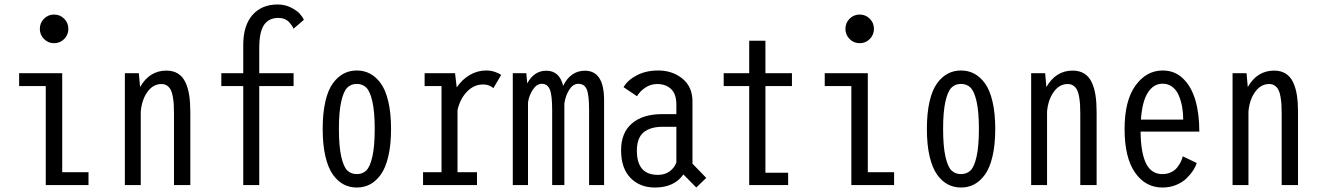

<svg xmlns="http://www.w3.org/2000/svg" viewBox="-20 -827 5890 858"><path d="M221.5 -634Q195 -634 176.5 -652.8Q158 -671.5 158 -698Q158 -724.5 176.5 -743.2Q195 -762 221.5 -762Q248.5 -762 267 -743.2Q285.5 -724.5 285.5 -698Q285.5 -671.5 267 -652.8Q248.5 -634 221.5 -634ZM258 -57.5H375.5V0H184.5V-442.5H65.5V-500H258Z M538 0V-500H600.5L606 -438Q648 -511.5 723.5 -511.5Q754 -511.5 775.2 -498.2Q796.5 -485 808.5 -459.5Q820.5 -434 825.5 -401.5Q830.5 -369 830.5 -326V0H757.5V-318.5Q757.5 -342.5 756.5 -359.5Q755.5 -376.5 752.2 -395.2Q749 -414 743.2 -425.2Q737.5 -436.5 727 -444Q716.5 -451.5 701.5 -451.5Q664 -451.5 638.8 -416.2Q613.5 -381 609 -328V0Z M969 -500H1067V-626Q1067 -713 1108.2 -760Q1149.5 -807 1221 -807Q1253.5 -807 1280.5 -793.2Q1307.5 -779.5 1320 -765.2Q1332.5 -751 1338 -738.5L1291.5 -698.5Q1289 -705.5 1284.5 -712.2Q1280 -719 1272.2 -727.8Q1264.5 -736.5 1252 -741.8Q1239.5 -747 1224.5 -747Q1181.5 -747 1160 -715.8Q1138.5 -684.5 1138.5 -611.5V-500H1292V-442.5H1138.5V0H1067V-442.5H969Z M1422 -251Q1422 -321.5 1434 -373.5Q1446 -425.5 1467.8 -455Q1489.5 -484.5 1516 -498.2Q1542.5 -512 1574.5 -512Q1606.5 -512 1633 -498.2Q1659.5 -484.5 1681.2 -455Q1703 -425.5 1715.2 -373.5Q1727.5 -321.5 1727.5 -251Q1727.5 -180 1715.2 -128Q1703 -76 1681.2 -46.2Q1659.5 -16.5 1633 -2.8Q1606.5 11 1574.5 11Q1542.5 11 1516 -2.8Q1489.5 -16.5 1468 -46.2Q1446.5 -76 1434.2 -128Q1422 -180 1422 -251ZM1654.5 -251Q1654.5 -327.5 1644.2 -373Q1634 -418.5 1617.2 -435.2Q1600.5 -452 1574.5 -452Q1548.5 -452 1531.8 -435.2Q1515 -418.5 1504.8 -373Q1494.5 -327.5 1494.5 -251Q1494.5 -173.5 1504.8 -127.8Q1515 -82 1531.8 -65.5Q1548.5 -49 1574.5 -49Q1600.5 -49 1617.2 -65.5Q1634 -82 1644.2 -127.8Q1654.5 -173.5 1654.5 -251Z M2024.5 -57.5H2111.5V0H1870.5V-57.5H1953V-442.5H1877.5V-500H2013.5L2021 -436.5Q2045 -472 2079.2 -492Q2113.5 -512 2153 -512Q2174.5 -512 2193.2 -505.2Q2212 -498.5 2219.5 -492L2184.5 -432.5Q2180 -438.5 2167.5 -444Q2155 -449.5 2138.5 -449.5Q2098 -449.5 2067 -417.5Q2036 -385.5 2024.5 -335Z M2271.5 0V-500H2332L2336 -454.5Q2367 -511 2421 -511Q2480.5 -511 2496.5 -443.5Q2530 -511 2594 -511Q2679.5 -511 2679.5 -379.5V0H2612.5V-335Q2612.5 -403 2602 -427.8Q2591.5 -452.5 2564 -452.5Q2540.5 -452.5 2523.8 -426Q2507 -399.5 2502 -364V0H2447.5V-335Q2447.5 -402 2437 -427.2Q2426.5 -452.5 2401.5 -452.5Q2378.5 -452.5 2361.2 -426.5Q2344 -400.5 2339.5 -369V0Z M3091.5 11 3034 -47.5Q2993 11 2906.5 11Q2839.5 11 2797.5 -32Q2755.5 -75 2755.5 -155.5Q2755.5 -234 2804 -275.5Q2852.5 -317 2938.5 -317H3002.5V-360Q3002.5 -406.5 2979 -429Q2955.5 -451.5 2916.5 -451.5Q2887.5 -451.5 2863.5 -435.2Q2839.5 -419 2826.5 -397L2766.5 -437.5Q2784.5 -469 2825.8 -490.5Q2867 -512 2921.5 -512Q2985 -512 3029.8 -475.5Q3074.5 -439 3074.5 -373.5V-95.5L3136 -32ZM2920 -45.5Q2950.5 -45.5 2971.8 -60.8Q2993 -76 3002.5 -100.5V-260.5H2942.5Q2885.5 -260.5 2855.8 -235.2Q2826 -210 2826 -153.5Q2826 -45.5 2920 -45.5Z M3400.5 -55H3502V0H3328V-442.5H3214V-500H3328V-645H3400.5V-500H3519V-442.5H3400.5Z M3821.5 -634Q3795 -634 3776.5 -652.8Q3758 -671.5 3758 -698Q3758 -724.5 3776.5 -743.2Q3795 -762 3821.5 -762Q3848.5 -762 3867 -743.2Q3885.5 -724.5 3885.5 -698Q3885.5 -671.5 3867 -652.8Q3848.5 -634 3821.5 -634ZM3858 -57.5H3975.5V0H3784.5V-442.5H3665.5V-500H3858Z M4122 -251Q4122 -321.5 4134 -373.5Q4146 -425.5 4167.8 -455Q4189.5 -484.5 4216 -498.2Q4242.5 -512 4274.5 -512Q4306.5 -512 4333 -498.2Q4359.5 -484.5 4381.2 -455Q4403 -425.5 4415.2 -373.5Q4427.5 -321.5 4427.5 -251Q4427.5 -180 4415.2 -128Q4403 -76 4381.2 -46.2Q4359.5 -16.5 4333 -2.8Q4306.5 11 4274.5 11Q4242.5 11 4216 -2.8Q4189.5 -16.5 4168 -46.2Q4146.5 -76 4134.2 -128Q4122 -180 4122 -251ZM4354.5 -251Q4354.5 -327.5 4344.2 -373Q4334 -418.5 4317.2 -435.2Q4300.5 -452 4274.5 -452Q4248.5 -452 4231.8 -435.2Q4215 -418.5 4204.8 -373Q4194.5 -327.5 4194.5 -251Q4194.5 -173.5 4204.8 -127.8Q4215 -82 4231.8 -65.5Q4248.5 -49 4274.5 -49Q4300.5 -49 4317.2 -65.5Q4334 -82 4344.2 -127.8Q4354.5 -173.5 4354.5 -251Z M4588 0V-500H4650.5L4656 -438Q4698 -511.5 4773.5 -511.5Q4804 -511.5 4825.2 -498.2Q4846.5 -485 4858.5 -459.5Q4870.5 -434 4875.5 -401.5Q4880.5 -369 4880.5 -326V0H4807.5V-318.5Q4807.5 -342.5 4806.5 -359.5Q4805.5 -376.5 4802.2 -395.2Q4799 -414 4793.2 -425.2Q4787.5 -436.5 4777 -444Q4766.5 -451.5 4751.5 -451.5Q4714 -451.5 4688.8 -416.2Q4663.5 -381 4659 -328V0Z M5328 -98.5Q5323 -82.5 5311.8 -65.2Q5300.5 -48 5282.2 -30Q5264 -12 5235.8 -0.5Q5207.5 11 5174.5 11Q5098.5 11 5052 -56Q5005.5 -123 5005.5 -250.5Q5005.5 -377.5 5054.2 -444.8Q5103 -512 5176 -512Q5229.5 -512 5266.8 -476Q5304 -440 5321.8 -379.5Q5339.5 -319 5339.5 -239H5077Q5078 -144 5101.5 -96.5Q5125 -49 5174.5 -49Q5195.5 -49 5212.5 -57Q5229.5 -65 5240 -78Q5250.5 -91 5256.5 -103.5Q5262.5 -116 5265.5 -128.5ZM5175.5 -453Q5135 -453 5109.5 -413.2Q5084 -373.5 5078.5 -292.5H5267.5Q5267.5 -322 5262.8 -348.8Q5258 -375.5 5248 -399.8Q5238 -424 5219.2 -438.5Q5200.5 -453 5175.5 -453Z M5488 0V-500H5550.5L5556 -438Q5598 -511.5 5673.5 -511.5Q5704 -511.5 5725.2 -498.2Q5746.5 -485 5758.5 -459.5Q5770.5 -434 5775.5 -401.5Q5780.5 -369 5780.5 -326V0H5707.5V-318.5Q5707.5 -342.5 5706.5 -359.5Q5705.5 -376.5 5702.2 -395.2Q5699 -414 5693.2 -425.2Q5687.5 -436.5 5677 -444Q5666.5 -451.5 5651.5 -451.5Q5614 -451.5 5588.8 -416.2Q5563.5 -381 5559 -328V0Z"/></svg>

Font: League Mono Condensed Light
Style: Regular
Weight: 300
Width: 1
Designer: Tyler Finck
Foundry: The League of Moveable Type / Tyler Finck
Version: Version 2.210